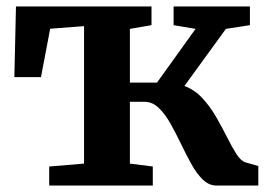

<svg xmlns="http://www.w3.org/2000/svg" viewBox="-20 -575 832 595"><path d="M132.5 0V-59L240.5 -68V-494L135.5 -486L107 -336H24.5L29.5 -555H449.5V-497L382.5 -485.5V-319H466.5L586 -485.5L518 -497V-555H754.5V-497L680 -485.5L551.5 -308.5Q583 -297 607.2 -270.8Q631.5 -244.5 650 -212.2Q668.5 -180 683.8 -149.5Q699 -119 713 -97.2Q727 -75.5 742 -71.5L780.5 -60.5V0H650.5Q627.5 0 608.2 -18.8Q589 -37.5 572.8 -67Q556.5 -96.5 540.5 -129.8Q524.5 -163 507.8 -192.8Q491 -222.5 471.5 -241Q452 -259.5 428 -259.5H382.5V-68L453.5 -59V0Z"/></svg>

Font: Merriweather 20pt
Style: Bold
Weight: 700
Version: Version 2.100